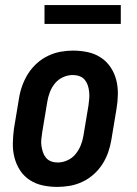

<svg xmlns="http://www.w3.org/2000/svg" viewBox="-20 -727 540 755"><path d="M206 8Q176 8 148 2Q120 -4 97 -19Q74 -34 59 -57Q44 -80 37 -107Q30 -134 30.5 -163.5Q31 -193 35 -222L55 -342Q59 -367 68 -391.5Q77 -416 91 -438Q105 -460 125 -478Q145 -496 169 -507.5Q193 -519 218 -523.5Q243 -528 267 -528Q297 -528 325 -522Q353 -516 376 -501Q399 -486 414.5 -463Q430 -440 437 -413Q444 -386 443.5 -356.5Q443 -327 438 -298L418 -178Q414 -153 405.5 -128.5Q397 -104 383 -82Q369 -60 349 -42Q329 -24 305 -12.5Q281 -1 255.5 3.5Q230 8 206 8ZM207 -88Q226 -88 245 -96.5Q264 -105 277 -121Q290 -137 297.5 -155.5Q305 -174 308 -193L328 -313Q330 -327 331 -340.5Q332 -354 330.5 -367Q329 -380 325 -392Q321 -404 313 -413.5Q305 -423 292.5 -427.5Q280 -432 266 -432Q247 -432 228 -423.5Q209 -415 196 -399Q183 -383 176 -364.5Q169 -346 166 -327L146 -207Q144 -193 142.5 -179.5Q141 -166 143 -153Q145 -140 149 -128Q153 -116 161 -106.5Q169 -97 181 -92.5Q193 -88 207 -88ZM155 -633V-707H455V-633Z"/></svg>

Font: Iosevka Curly Slab
Style: Bold Italic
Weight: 700
Italic angle: -9°
Monospace: yes
Designer: Belleve Invis
Foundry: Belleve Invis
Version: Version 22.1.2; ttfautohint (v1.8.4)